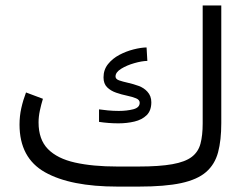

<svg xmlns="http://www.w3.org/2000/svg" viewBox="-20 -690 916 710"><path d="M414.1 -74.2H491.2Q569.8 -74.2 617.4 -82.8Q665 -91.3 689.2 -109.9Q713.4 -128.4 721.4 -158.9Q729.5 -189.5 729.5 -233.4V-669.9H798.3V-234.9Q798.3 -171.4 786.4 -126.7Q774.4 -82 742.2 -54Q710 -25.9 649.9 -12.9Q589.8 0 493.7 0H414.1Q240.7 0 146.5 -53Q52.2 -106 52.2 -229.5Q52.2 -260.7 58.8 -290.3Q65.4 -319.8 76.2 -348.1L138.7 -324.7Q132.3 -303.7 127.4 -281Q122.6 -258.3 122.6 -237.3Q122.6 -174.3 157.2 -138.9Q191.9 -103.5 257.3 -88.9Q322.8 -74.2 414.1 -74.2ZM346.2 -285.6Q359.4 -283.7 379.2 -281.7Q398.9 -279.8 419.4 -279.8Q448.7 -279.8 472.7 -285.9Q496.6 -292 496.6 -310.1Q496.6 -320.8 483.2 -326.4Q469.7 -332 449.7 -336.2Q429.7 -340.3 409.7 -347.2Q389.6 -354 376.2 -367.2Q362.8 -380.4 362.8 -403.8Q362.8 -432.1 379.4 -452.9Q396 -473.6 421.4 -487.1Q446.8 -500.5 473.9 -507.3Q501 -514.2 522 -514.6L524.9 -464.8Q504.4 -464.4 476.8 -456.5Q449.2 -448.7 428.2 -435.8Q407.2 -422.9 407.2 -407.2Q407.2 -397.5 420.4 -392.8Q433.6 -388.2 453.4 -383.8Q473.1 -379.4 492.7 -372.3Q512.2 -365.2 524.9 -351.1Q539.6 -335.4 539.6 -312Q539.6 -280.8 522.2 -263.9Q504.9 -247.1 477.1 -240.5Q449.2 -233.9 418 -233.9Q381.8 -233.9 346.2 -239.3Z"/></svg>

Font: Vazirmatn RD Light
Style: Regular
Weight: 300
Designer: Saber Rastikerdar
Foundry: Saber Rastikerdar
Version: Version 32.102